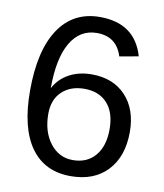

<svg xmlns="http://www.w3.org/2000/svg" viewBox="-80 -764 717 840"><g transform="rotate(10 278.0 -344.0)"><path d="M512.2 -225.1Q512.2 -116.2 453.1 -53.2Q394 9.8 290 9.8Q173.8 9.8 112.3 -76.7Q50.8 -163.1 50.8 -328.1Q50.8 -506.8 114.7 -602.5Q178.7 -698.2 296.9 -698.2Q452.6 -698.2 493.2 -558.1L409.2 -543Q383.3 -627 295.9 -627Q220.7 -627 179.4 -556.9Q138.2 -486.8 138.2 -354Q162.1 -398.4 205.6 -421.6Q249 -444.8 305.2 -444.8Q400.4 -444.8 456.3 -385.3Q512.2 -325.7 512.2 -225.1ZM422.9 -221.2Q422.9 -295.9 386.2 -336.4Q349.6 -377 284.2 -377Q222.7 -377 184.8 -341.1Q147 -305.2 147 -242.2Q147 -162.6 186.3 -111.8Q225.6 -61 287.1 -61Q350.6 -61 386.7 -103.8Q422.9 -146.5 422.9 -221.2Z"/></g></svg>

Font: Arial
Style: Regular
Weight: 400
Designer: Steve Matteson
Foundry: Ascender Corporation
Version: Version 2.00.3